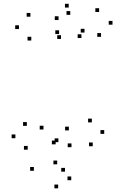

<svg xmlns="http://www.w3.org/2000/svg" viewBox="-20 -774 660 1021"><path d="M346.2 -80.5V-100.5H326.2V-80.5ZM429.3 -600.8V-620.8H409.3V-600.8ZM413 -571.8V-591.8H393V-571.8ZM517.3 -578.1V-598.1H497.3V-578.1ZM578.2 -642.8V-662.8H558.2V-642.8ZM507.1 -710.3V-730.3H487.1V-710.3ZM345.4 -733.8V-753.8H325.4V-733.8ZM291.3 -667.5V-687.5H271.3V-667.5ZM353.7 -695.1V-715.1H333.7V-695.1ZM141.8 -685.2V-705.2H121.8V-685.2ZM80.8 -619.5V-639.5H60.8V-619.5ZM146.4 -558.5V-578.5H126.4V-558.5ZM304.4 -566.8V-586.8H284.4V-566.8ZM294.2 -592.9V-612.9H274.2V-592.9ZM211.2 -85.3V-105.3H191.2V-85.3ZM275.8 -6.5V-26.5H255.8V-6.5ZM473.2 3.7V-16.3H453.2V3.7ZM534.2 -62.2V-82.2H514.2V-62.2ZM468.4 -123.2V-143.2H448.4V-123.2ZM122.7 -104.8V-124.8H102.7V-104.8ZM61.8 -39V-59H41.8V-39ZM127.3 22V2H107.3V22ZM358.9 184.4V164.4H338.9V184.4ZM325.6 138.8V118.8H305.6V138.8ZM284.1 99.8V79.8H264.1V99.8ZM360.1 8.7V-11.3H340.1V8.7ZM290.5 -18.1V-38.1H270.5V-18.1ZM160.2 134.1V114.1H140.2V134.1ZM289.3 227.4V207.4H269.3V227.4Z"/></svg>

Font: Monaspace Radon Dots Var
Style: Regular
Weight: 400
Designer: Riley Cran and the Lettermatic Team
Version: Version 1.100 (Monaspace Radon Dots)